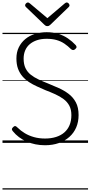

<svg xmlns="http://www.w3.org/2000/svg" viewBox="-20 -1149 728 1544"><path d="M342 19Q302 19 265 11.5Q228 4 194.5 -10.5Q161 -25 133 -46Q105 -67 84 -93Q75 -103 75.5 -110.5Q76 -118 86 -127Q95 -136 102 -135.5Q109 -135 121 -123Q146 -98 179 -78Q212 -58 253 -46.5Q294 -35 342 -35Q391 -35 430.5 -47.5Q470 -60 497.5 -84Q525 -108 539.5 -143Q554 -178 554 -223Q554 -268 537.5 -299Q521 -330 491.5 -352Q462 -374 424.5 -391Q387 -408 345 -424Q311 -439 277.5 -454Q244 -469 214 -488.5Q184 -508 161 -534.5Q138 -561 125 -596Q112 -631 112 -679Q112 -729 131 -768Q150 -807 183 -834.5Q216 -862 260.5 -876Q305 -890 355 -890Q408 -890 450.5 -876.5Q493 -863 527 -839.5Q561 -816 588 -787Q595 -779 595.5 -771.5Q596 -764 586 -755Q578 -747 569.5 -746.5Q561 -746 552 -753Q526 -779 498 -798Q470 -817 435 -827Q400 -837 355 -837Q311 -837 277 -825.5Q243 -814 219 -793.5Q195 -773 182.5 -743.5Q170 -714 170 -678Q170 -632 185 -601Q200 -570 227 -548.5Q254 -527 289 -510.5Q324 -494 363 -479Q407 -461 451 -441.5Q495 -422 531.5 -394.5Q568 -367 590 -326Q612 -285 612 -224Q612 -169 593 -124.5Q574 -80 538 -48Q502 -16 452.5 1.5Q403 19 342 19ZM517 -1129Q525 -1129 532 -1121.5Q539 -1114 539 -1105Q539 -1103 538 -1100Q537 -1097 533 -1093L386 -951Q380 -946 375 -942.5Q370 -939 361 -939Q352 -939 346.5 -942.5Q341 -946 336 -951L188 -1093Q184 -1097 183 -1100.5Q182 -1104 182 -1106Q182 -1115 189.5 -1122Q197 -1129 204 -1129Q209 -1129 213 -1126.5Q217 -1124 221 -1121L361 -1003L500 -1121Q504 -1124 508 -1126.5Q512 -1129 517 -1129ZM0 365H688V375H0ZM0 -20H688V0H0ZM0 -505H688V-500H0ZM0 -885H688V-875H0Z"/></svg>

Font: Playwrite GB S Guides
Style: Regular
Weight: 400
Designer: Veronika Burian, José Scaglione
Foundry: TypeTogether
Version: Version 1.003